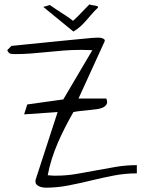

<svg xmlns="http://www.w3.org/2000/svg" viewBox="-20 -869 683 890"><path d="M144.5 -27.3Q144.5 -28.3 144.5 -32.2Q144.5 -36.1 145.5 -37.1L247.1 -349.6L91.8 -338.9L106.4 -384.8L273.4 -408.2L408.2 -636.7Q405.3 -636.7 397 -636.7Q388.7 -636.7 379.9 -637.2Q371.1 -637.7 362.8 -637.7Q354.5 -637.7 351.6 -637.7Q313.5 -637.7 275.9 -634.8Q238.3 -631.8 200.2 -627.9Q162.1 -624 124.5 -621.1Q86.9 -618.2 48.8 -618.2Q37.1 -618.2 28.3 -620.1Q19.5 -622.1 13.7 -636.7L33.2 -656.2Q33.2 -656.2 53.2 -658.2Q73.2 -660.2 105.5 -663.6Q137.7 -667 178.7 -670.9Q219.7 -674.8 261.2 -679.2Q302.7 -683.6 341.3 -687Q379.9 -690.4 408.2 -693.4Q409.2 -693.4 417.5 -693.8Q425.8 -694.3 428.7 -694.3Q431.6 -694.3 438.5 -694.3Q445.3 -694.3 452.1 -692.4Q459 -690.4 463.4 -686.5Q467.8 -682.6 463.9 -674.8L343.8 -412.1H472.7Q479.5 -396.5 474.6 -386.7Q469.7 -377 458 -371.1Q446.3 -365.2 428.2 -362.8Q410.2 -360.4 390.6 -358.4Q371.1 -356.4 352.5 -354.5Q334 -352.5 320.3 -349.6Q301.8 -317.4 283.2 -281.2Q264.6 -245.1 248.5 -208Q232.4 -170.9 220.2 -132.3Q208 -93.8 201.2 -56.6Q203.1 -56.6 209 -56.2Q214.8 -55.7 220.7 -55.2Q226.6 -54.7 231.9 -54.7Q237.3 -54.7 239.3 -54.7Q287.1 -54.7 333 -62.5Q378.9 -70.3 425.3 -79.1Q471.7 -87.9 518.1 -95.7Q564.5 -103.5 614.3 -103.5V-65.4Q559.6 -65.4 506.8 -55.2Q454.1 -44.9 401.9 -32.2Q349.6 -19.5 297.4 -9.3Q245.1 1 191.4 1Q185.5 1 176.8 -0.5Q168 -2 161.1 -5.4Q154.3 -8.8 149.4 -13.7Q144.5 -18.6 144.5 -27.3ZM318.4 -772.5Q335 -787.1 343.3 -795.9Q351.6 -804.7 358.4 -811.5Q365.2 -818.4 372.6 -826.2Q379.9 -834 394.5 -848.6Q402.3 -845.7 409.7 -844.7Q417 -843.8 422.4 -842.8Q427.7 -841.8 431.2 -840.3Q434.6 -838.9 434.6 -834Q418.9 -819.3 405.8 -804.2Q392.6 -789.1 380.4 -774.9Q368.2 -760.7 354 -747.6Q339.8 -734.4 320.3 -722.7L180.7 -836.9L210.9 -845.7Q225.6 -835.9 238.3 -827.1Q251 -818.4 264.2 -810.1Q277.3 -801.8 290.5 -793Q303.7 -784.2 318.4 -772.5Z"/></svg>

Font: Annie Use Your Telescope
Style: Regular
Weight: 400
Designer: Kimberly Geswein
Foundry: Kimberly Geswein
Version: Version 1.002 2001